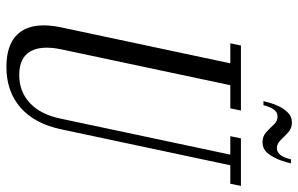

<svg xmlns="http://www.w3.org/2000/svg" viewBox="-190 -754 953 614"><g transform="rotate(90 287.0 -446.5)"><path d="M193 10Q114 10 81.5 -35Q49 -80 67 -165L182 -706H118L125 -740H333L326 -706H252L137 -164Q124 -100 144.5 -65.5Q165 -31 219 -31Q273 -31 309.5 -65.5Q346 -100 359 -164L474 -706H415L422 -740H574L567 -706H508L393 -165Q375 -80 323.5 -35Q272 10 193 10ZM434 -809Q415 -809 402 -821Q389 -833 378 -845Q367 -857 352 -857Q338 -857 329.5 -845Q321 -833 316 -812H303Q304 -817 308 -831.5Q312 -846 320 -862.5Q328 -879 340.5 -891Q353 -903 371 -903Q390 -903 403 -891Q416 -879 427.5 -867Q439 -855 453 -855Q479 -855 489 -900H502Q500 -890 492.5 -868Q485 -846 471 -827.5Q457 -809 434 -809Z"/></g></svg>

Font: Xanh Mono
Style: Italic
Weight: 400
Italic angle: -12°
Monospace: yes
Designer: Lam Bao, Duy Dao
Foundry: Yellow Type Foundry
Version: Version 3.101; ttfautohint (v1.8.3)